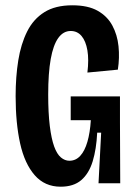

<svg xmlns="http://www.w3.org/2000/svg" viewBox="-20 -692 514 725"><path d="M209 13Q149 13 111 -30.5Q73 -74 56 -150.5Q39 -227 39 -329Q39 -402 49 -464Q59 -526 82.5 -573Q106 -620 147.5 -646Q189 -672 253 -672Q312 -672 348.5 -651.5Q385 -631 404 -596Q423 -561 427.5 -517.5Q432 -474 425 -429L310 -418Q316 -467 310 -502Q304 -537 288 -556Q272 -575 247 -575Q219 -575 200 -548.5Q181 -522 171.5 -469Q162 -416 162 -335Q162 -265 168 -216.5Q174 -168 184.5 -139Q195 -110 210 -97.5Q225 -85 242 -85Q266 -85 283 -103.5Q300 -122 310 -156.5Q320 -191 323 -238H247V-328H433V-229L434 0H352L362 -191H347Q344 -129 330 -83Q316 -37 287 -12Q258 13 209 13Z"/></svg>

Font: Bricolage Grotesque 36pt Condensed SemiBold
Style: Regular
Weight: 600
Width: 3
Designer: Mathieu Triay
Foundry: Atelier Triay
Version: Version 1.001;gftools[0.9.33.dev8+g029e19f]